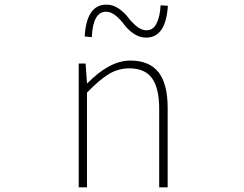

<svg xmlns="http://www.w3.org/2000/svg" viewBox="-20 -798 1040 818"><path d="M315.4 0V-527.3H344.7L350.6 -443.4H352.5Q447.3 -540 535.2 -540Q616.2 -540 655.3 -490.2Q694.3 -440.4 694.3 -338.9V0H658.2V-334Q658.2 -421.9 627.9 -464.4Q597.7 -506.8 531.2 -506.8Q484.4 -506.8 444.3 -482.9Q404.3 -459 350.6 -403.3V0ZM602.5 -637.7Q574.2 -637.7 549.3 -654.8Q524.4 -671.9 509.3 -692.9Q494.1 -713.9 473.6 -731Q453.1 -748 431.6 -748Q376 -748 371.1 -639.6L340.8 -642.6Q348.6 -778.3 433.6 -778.3Q461.9 -778.3 486.3 -761.2Q510.7 -744.1 525.9 -723.6Q541 -703.1 562 -686Q583 -668.9 604.5 -668.9Q632.8 -668.9 647.5 -699.2Q662.1 -729.5 664.1 -775.4L695.3 -773.4Q686.5 -637.7 602.5 -637.7Z"/></svg>

Font: GenEi Gothic M ExtraLight
Style: Regular
Weight: 200
Designer: o_tamon (Modified); [Source Han Sans]
Ryoko NISHIZUKA  (kana & ideographs); Paul D. Hunt (Latin, Greek & Cyrillic); Wenl
Version: Version 1.1a;Original Version 1.004